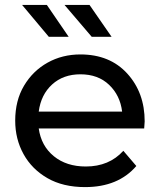

<svg xmlns="http://www.w3.org/2000/svg" viewBox="-20 -757 652 783"><path d="M327 6Q237 6 173.5 -30.5Q110 -67 76 -128.5Q42 -190 42 -265Q42 -347 78 -407.5Q114 -468 174 -501.5Q234 -535 308 -535Q428 -535 499 -457Q570 -379 570 -262L568 -233H138Q148 -162 199.5 -120Q251 -78 330 -78Q425 -78 483 -142L536 -80Q462 6 327 6ZM478 -302Q470 -368 425 -411Q380 -454 308 -454Q238 -454 192.5 -412.5Q147 -371 138 -302ZM260 -607H179L70 -737H171ZM435 -607H354L243 -737H345Z"/></svg>

Font: Argentum Novus
Style: Regular
Weight: 400
Designer: Julieta Ulanovsky
Foundry: Julieta Ulanovsky
Version: Version 7.20;July 27, 2021;FontCreator 13.0.0.2683 64-bit